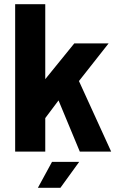

<svg xmlns="http://www.w3.org/2000/svg" viewBox="-20 -720 552 912"><path d="M52 0H195V-159L258 -243L359 0H508L355 -335L496 -514H333L195 -344V-700H52ZM160 172H267L356 49H227Z"/></svg>

Font: Vanilla Cream Black
Style: Regular
Weight: 900
Designer: Jeremy Tribby, Jinavaṁso
Foundry: Tribby Type
Version: Version 1.422;Glyphs 3.1.2 (3151)